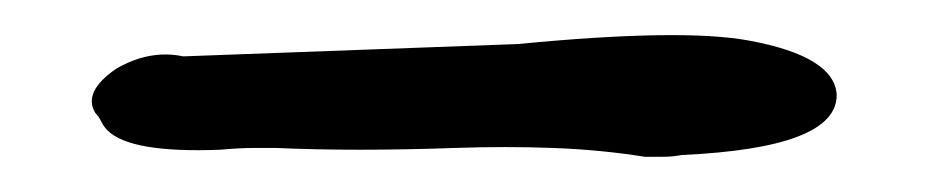

<svg xmlns="http://www.w3.org/2000/svg" viewBox="-20 37 540 109"><path d="M367 125Q362 126 356.5 126Q351 126 346 126Q321 122 294 121Q267 120 238 121Q181 123 137 121Q132 121 124 121Q116 121 105 122Q54 124 41 111Q39 109 37.5 106Q36 103 34 101Q27 89 46 76Q65 65 84 69L274 62Q367 53 405 60Q454 69 455 91Q455 121 367 125Z"/></svg>

Font: New Tegomin
Style: Regular
Weight: 400
Designer: Kyosuke Nagai
Version: Version 1.000